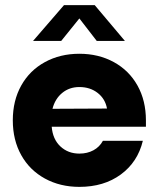

<svg xmlns="http://www.w3.org/2000/svg" viewBox="-20 -720 620 750"><path d="M290 -510Q365 -510 424.5 -477.5Q484 -445 517 -386Q550 -327 550 -250V-225H182Q186 -176 216 -148Q246 -120 290 -120Q321 -120 345 -133Q369 -146 382 -170H538Q518 -87 452 -38.5Q386 10 290 10Q215 10 155.5 -22.5Q96 -55 63 -114Q30 -173 30 -250Q30 -327 63 -386Q96 -445 155.5 -477.5Q215 -510 290 -510ZM398 -296Q391 -334 361.5 -357Q332 -380 290 -380Q251 -380 223 -357Q195 -334 185 -295ZM468 -560H358L290 -648L219 -560H109L230 -700H350Z"/></svg>

Font: Goli Bold
Style: Regular
Weight: 700
Designer: jaikishan Patel
Foundry: MagicType
Version: Version 1.000